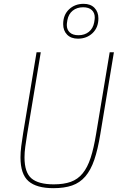

<svg xmlns="http://www.w3.org/2000/svg" viewBox="-20 -971 640 1003"><path d="M193 -698 122 -271Q116 -233 112 -204Q108 -175 108 -149Q108 -70 144.5 -39Q181 -8 261 -8Q313 -8 349.5 -21Q386 -34 411.5 -65Q437 -96 453.5 -146.5Q470 -197 482 -271L553 -698H575L504 -270Q491 -190 472.5 -136Q454 -82 425.5 -49Q397 -16 356.5 -2Q316 12 259 12Q171 12 129 -24.5Q87 -61 87 -149Q87 -175 91 -207.5Q95 -240 101 -276L171 -698ZM387 -769Q351 -769 330.5 -790Q310 -811 310 -845Q310 -893 340.5 -922Q371 -951 417 -951Q453 -951 473.5 -930Q494 -909 494 -875Q494 -827 463.5 -798Q433 -769 387 -769ZM390 -787Q422 -787 444 -804.5Q466 -822 472 -854Q474 -866 474.5 -871Q475 -876 475 -880Q475 -904 459.5 -918.5Q444 -933 414 -933Q382 -933 360 -915.5Q338 -898 332 -866Q330 -854 329.5 -849Q329 -844 329 -840Q329 -816 344.5 -801.5Q360 -787 390 -787Z"/></svg>

Font: IBM Plex Mono Thin
Style: Italic
Weight: 100
Italic angle: -9°
Monospace: yes
Designer: Mike Abbink, Paul van der Laan, Pieter van Rosmalen
Foundry: Bold Monday
Version: Version 2.3